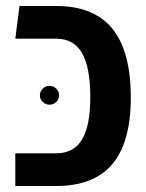

<svg xmlns="http://www.w3.org/2000/svg" viewBox="-20 -620 485 640"><path d="M31 0V-109H167Q226 -109 253.5 -155Q281 -201 281 -295Q281 -395 253.5 -443Q226 -491 167 -491H31L45 -600H167Q293 -600 354.5 -524.5Q416 -449 416 -295Q416 -146 354.5 -73Q293 0 167 0ZM145 -271Q132 -271 122.5 -280Q113 -289 113 -302Q113 -315 122.5 -324.5Q132 -334 145 -334Q158 -334 167.5 -324.5Q177 -315 177 -302Q177 -289 167.5 -280Q158 -271 145 -271Z"/></svg>

Font: Noto Sans Hebrew Condensed SemiBold
Style: Regular
Weight: 600
Width: 3
Designer: Ben Nathan
Foundry: Google LLC
Version: Version 3.001; ttfautohint (v1.8.4.7-5d5b)